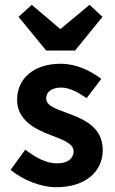

<svg xmlns="http://www.w3.org/2000/svg" viewBox="-20 -767 477 798"><path d="M24 -61C74 -20 147 11 214 11C339 11 407 -57 407 -143C407 -237 332 -270 265 -295L257 -298C211 -315 172 -328 172 -358C172 -383 192 -403 234 -403C269 -403 304 -384 340 -359L401 -439C357 -472 299 -502 232 -502C120 -502 51 -440 51 -352C51 -269 124 -231 189 -206L197 -203C242 -186 286 -170 286 -138C286 -110 263 -88 218 -88C172 -88 130 -111 85 -145ZM172 -557H292L406 -697L352 -747L231 -646L112 -747L57 -697Z"/></svg>

Font: Source Sans Pro SemBd
Style: Regular
Weight: 700
Designer: Paul D. Hunt
Foundry: Adobe Systems Incorporated
Version: Version 2.020;PS 2.0;hotconv 1.0.86;makeotf.lib2.5.63406